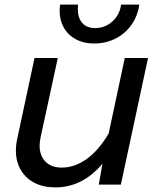

<svg xmlns="http://www.w3.org/2000/svg" viewBox="-20 -802 690 834"><path d="M152 -170Q152 -126 177.5 -100Q203 -74 248 -74Q304 -74 356 -111Q408 -148 452 -222L522 -550H623L505 0H409L425 -91Q339 12 220 12Q169 12 130.5 -7.5Q92 -27 70.5 -63.5Q49 -100 49 -148Q49 -173 55 -200L130 -550H231L156 -204Q152 -180 152 -170ZM239 -755Q239 -764 241 -782H319Q318 -775 318 -763Q318 -724 337.5 -702Q357 -680 394 -680Q422 -680 446 -693Q470 -706 486 -729Q502 -752 506 -782H585Q578 -732 550.5 -693.5Q523 -655 481 -634Q439 -613 388 -613Q344 -613 310 -631Q276 -649 257.5 -681.5Q239 -714 239 -755Z"/></svg>

Font: Azeret Mono
Style: Italic
Weight: 400
Italic angle: -12°
Designer: Martin Vácha
Foundry: Displaay
Version: Version 1.000; Glyphs 3.0.3, build 3074